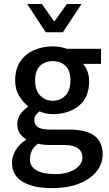

<svg xmlns="http://www.w3.org/2000/svg" viewBox="-20 -738 556 977"><path d="M244.1 219.2Q148.4 219.2 94.7 186.5Q41 153.8 41 89.8Q41 58.1 59.6 26.4Q78.1 -5.4 111.8 -25.9V-29.8Q93.3 -42 80.6 -59.8Q67.9 -77.6 67.9 -107.4Q67.9 -136.7 84.5 -158.4Q101.1 -180.2 122.1 -194.3V-198.2Q97.2 -217.3 77.1 -250.2Q57.1 -283.2 57.1 -328.6Q57.1 -386.2 83 -424.8Q108.9 -463.4 152.6 -482.7Q196.3 -502 248.5 -502Q271.5 -502 288.8 -498.5Q306.2 -495.1 320.8 -489.7H494.1V-413.1H401.9Q415.5 -398.9 424.6 -376Q433.6 -353 433.6 -325.2Q433.6 -241.2 380.9 -199.2Q328.1 -157.2 248.5 -157.2Q214.4 -157.2 180.7 -171.4Q168.9 -161.1 161.9 -152.1Q154.8 -143.1 154.8 -125.5Q154.8 -104 172.6 -91.3Q190.4 -78.6 236.3 -78.6H331.5Q418.9 -78.6 460.7 -47.1Q502.4 -15.6 502.4 47.4Q502.4 94.7 471.7 133.8Q440.9 172.9 383.3 196Q325.7 219.2 244.1 219.2ZM260.7 147.9Q303.7 147.9 334.7 136.2Q365.7 124.5 382.6 105.5Q399.4 86.4 399.4 64Q399.4 33.7 376.5 16.8Q353.5 0 310.1 0H238.3Q219.7 0 203.4 -1.7Q187 -3.4 172.9 -6.8Q151.4 8.8 141.8 29.1Q132.3 49.3 132.3 74.2Q132.3 108.9 165.5 128.4Q198.7 147.9 260.7 147.9ZM248.5 -225.1Q285.6 -225.1 312 -251Q338.4 -276.9 338.4 -328.6Q338.4 -378.4 313.5 -402.6Q288.6 -426.8 248.5 -426.8Q208.5 -426.8 183.6 -402.8Q158.7 -378.9 158.7 -328.6Q158.7 -277.3 185.1 -251.2Q211.4 -225.1 248.5 -225.1ZM212.9 -573.7 118.2 -717.8H192.9L254.4 -630.9H258.3L320.3 -717.8H395L299.8 -573.7Z"/></svg>

Font: Varta Light
Style: Bold
Weight: 700
Version: Version 1.004